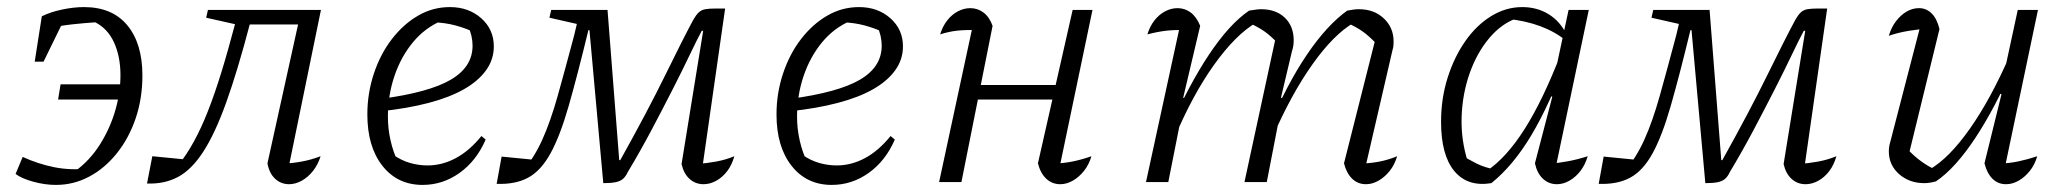

<svg xmlns="http://www.w3.org/2000/svg" viewBox="-20 -514 5827 542"><path d="M144 -233 151 -276H351L345 -233ZM78 -340 98 -468 166 -469 103 -340ZM217 -494Q297 -494 339.5 -442.5Q382 -391 382 -301Q382 -236 363 -180Q344 -124 310 -81.5Q276 -39 232 -15.5Q188 8 138 8Q107 8 74 -1Q41 -10 24 -23L44 -71Q88 -51 133 -42Q178 -33 228 -38L191 -30Q234 -61 263 -107.5Q292 -154 306.5 -206Q321 -258 320 -307.5Q319 -357 301.5 -395Q284 -433 249 -451Q219 -449 186 -445.5Q153 -442 109 -433L98 -468Q122 -480 155 -487Q188 -494 217 -494Z M395 4 410 -73 512 -63 473 -36Q519 -87 557 -176Q595 -265 635 -415L652 -477L669 -440L562 -464L567 -486H886L845 -445H685Q650 -312 618.5 -224.5Q587 -137 554 -86Q521 -35 482.5 -14.5Q444 6 395 4ZM791 -23 777 -52Q805 -53 832 -58Q859 -63 885 -73Q878 -50 864 -32Q850 -14 832 -4Q814 6 796 6Q773 6 756.5 -9.5Q740 -25 735 -53L825 -461L886 -486Z M1173 8Q1102 8 1059.5 -46Q1017 -100 1017 -191Q1017 -251 1035.5 -306.5Q1054 -362 1086.5 -404Q1119 -446 1160.5 -470Q1202 -494 1250 -494Q1303 -494 1338.5 -462.5Q1374 -431 1374 -383Q1374 -346 1352 -315.5Q1330 -285 1289.5 -262Q1249 -239 1190 -223.5Q1131 -208 1056 -200V-235Q1191 -253 1252.5 -289Q1314 -325 1314 -385Q1314 -413 1301 -441L1323 -421Q1296 -434 1266.5 -442Q1237 -450 1204 -451L1228 -456Q1180 -436 1146 -395Q1112 -354 1093.5 -299.5Q1075 -245 1075 -184Q1075 -151 1082.5 -117.5Q1090 -84 1105 -53L1090 -77Q1113 -61 1137.5 -54Q1162 -47 1187 -47Q1228 -47 1266.5 -67.5Q1305 -88 1339 -130L1351 -120Q1325 -60 1277.5 -26Q1230 8 1173 8Z M1966 6Q1943 6 1926.5 -9Q1910 -24 1904 -51L1965 -427H1961Q1948 -403 1927.5 -360Q1907 -317 1879.5 -263Q1852 -209 1820 -148.5Q1788 -88 1752 -28Q1746 -15 1738 -8.5Q1730 -2 1717 0.5Q1704 3 1683 3L1644 -429H1641Q1610 -301 1585.5 -215.5Q1561 -130 1534 -81Q1507 -32 1471 -12.5Q1435 7 1382 5L1396 -72L1497 -62L1458 -35Q1488 -69 1511 -120Q1534 -171 1554.5 -244Q1575 -317 1601 -415L1614 -470L1628 -442L1531 -464L1536 -486H1695L1728 -62H1731Q1808 -200 1858 -302Q1908 -404 1937 -458Q1945 -472 1952.5 -479Q1960 -486 1971 -488Q1982 -490 2002 -490H2027L1960 -22L1946 -51Q1975 -53 2002 -58Q2029 -63 2053 -73Q2046 -48 2032.5 -30.5Q2019 -13 2001.5 -3.5Q1984 6 1966 6Z M2328 8Q2257 8 2214.5 -46Q2172 -100 2172 -191Q2172 -251 2190.5 -306.5Q2209 -362 2241.5 -404Q2274 -446 2315.5 -470Q2357 -494 2405 -494Q2458 -494 2493.5 -462.5Q2529 -431 2529 -383Q2529 -346 2507 -315.5Q2485 -285 2444.5 -262Q2404 -239 2345 -223.5Q2286 -208 2211 -200V-235Q2346 -253 2407.5 -289Q2469 -325 2469 -385Q2469 -413 2456 -441L2478 -421Q2451 -434 2421.5 -442Q2392 -450 2359 -451L2383 -456Q2335 -436 2301 -395Q2267 -354 2248.5 -299.5Q2230 -245 2230 -184Q2230 -151 2237.5 -117.5Q2245 -84 2260 -53L2245 -77Q2268 -61 2292.5 -54Q2317 -47 2342 -47Q2383 -47 2421.5 -67.5Q2460 -88 2494 -130L2506 -120Q2480 -60 2432.5 -26Q2385 8 2328 8Z M2973 6Q2950 6 2933.5 -9.5Q2917 -25 2910 -53L3008 -486H3064L2967 -22L2954 -52Q2983 -53 3009.5 -58.5Q3036 -64 3061 -73Q3054 -49 3040 -31.5Q3026 -14 3008.5 -4Q2991 6 2973 6ZM2631 0 2730 -460 2741 -429Q2706 -430 2682.5 -427.5Q2659 -425 2634 -417Q2641 -440 2654 -456.5Q2667 -473 2684 -482Q2701 -491 2719 -491Q2740 -491 2756.5 -478.5Q2773 -466 2782 -441L2694 0ZM2710 -233 2717 -274H2987L2980 -233Z M3572 -126 3561 -154Q3587 -215 3614 -266.5Q3641 -318 3669.5 -360Q3698 -402 3726.5 -433Q3755 -464 3783 -484Q3793 -486 3801 -487Q3809 -488 3816 -488Q3859 -488 3886.5 -462Q3914 -436 3914 -397Q3914 -391 3913.5 -385Q3913 -379 3911 -373L3837 -53Q3863 -55 3884 -60Q3905 -65 3924 -73Q3917 -49 3903 -31.5Q3889 -14 3871.5 -4Q3854 6 3836 6Q3813 6 3797 -9.5Q3781 -25 3774 -53L3865 -413L3866 -390Q3843 -414 3825.5 -426Q3808 -438 3784 -449L3802 -450Q3745 -417 3685 -332.5Q3625 -248 3572 -126ZM3215 0 3315 -460 3326 -429Q3298 -430 3274 -427.5Q3250 -425 3219 -417Q3226 -440 3239 -456.5Q3252 -473 3269 -482Q3286 -491 3304 -491Q3325 -491 3341.5 -478.5Q3358 -466 3368 -441L3320 -238L3325 -237L3278 0ZM3493 0 3584 -421 3589 -390Q3566 -414 3548.5 -426Q3531 -438 3507 -449L3526 -450Q3468 -416 3407.5 -331.5Q3347 -247 3296 -126L3284 -154Q3310 -215 3337.5 -266.5Q3365 -318 3393 -360Q3421 -402 3449 -433Q3477 -464 3506 -484Q3519 -486 3526.5 -487Q3534 -488 3540 -488Q3582 -488 3607 -464Q3632 -440 3632 -400Q3632 -393 3631 -385.5Q3630 -378 3627 -369L3596 -238L3602 -237L3556 0Z M4190 3Q4123 14 4085.5 -31Q4048 -76 4048 -170Q4048 -236 4066.5 -294.5Q4085 -353 4116.5 -398Q4148 -443 4189.5 -468.5Q4231 -494 4277 -494Q4319 -494 4351.5 -474Q4384 -454 4402 -417L4401 -399Q4339 -450 4234 -461L4266 -464Q4220 -449 4184.5 -407Q4149 -365 4128.5 -306.5Q4108 -248 4106 -183Q4104 -118 4124 -56L4101 -79Q4125 -64 4148 -52.5Q4171 -41 4199 -36L4176 -31Q4232 -68 4284 -150Q4336 -232 4386 -362L4403 -350Q4354 -218 4303 -132.5Q4252 -47 4190 3ZM4368 -24 4355 -52Q4381 -54 4407.5 -59Q4434 -64 4462 -73Q4455 -49 4441.5 -31.5Q4428 -14 4410.5 -4Q4393 6 4375 6Q4352 6 4335.5 -9.5Q4319 -25 4313 -53L4362 -241L4356 -243L4408 -486H4465Z M5077 6Q5054 6 5037.5 -9Q5021 -24 5015 -51L5076 -427H5072Q5059 -403 5038.5 -360Q5018 -317 4990.5 -263Q4963 -209 4931 -148.5Q4899 -88 4863 -28Q4857 -15 4849 -8.5Q4841 -2 4828 0.5Q4815 3 4794 3L4755 -429H4752Q4721 -301 4696.5 -215.5Q4672 -130 4645 -81Q4618 -32 4582 -12.5Q4546 7 4493 5L4507 -72L4608 -62L4569 -35Q4599 -69 4622 -120Q4645 -171 4665.5 -244Q4686 -317 4712 -415L4725 -470L4739 -442L4642 -464L4647 -486H4806L4839 -62H4842Q4919 -200 4969 -302Q5019 -404 5048 -458Q5056 -472 5063.5 -479Q5071 -486 5082 -488Q5093 -490 5113 -490H5138L5071 -22L5057 -51Q5086 -53 5113 -58Q5140 -63 5164 -73Q5157 -48 5143.5 -30.5Q5130 -13 5112.5 -3.5Q5095 6 5077 6Z M5455 -432 5367 -72 5363 -95Q5382 -74 5403.5 -58.5Q5425 -43 5444 -35H5426Q5482 -67 5541 -151Q5600 -235 5654 -359L5666 -332Q5638 -269 5610.5 -217Q5583 -165 5555.5 -123.5Q5528 -82 5500.5 -51.5Q5473 -21 5445 -2Q5427 3 5412 3Q5370 3 5341 -22.5Q5312 -48 5312 -87Q5312 -100 5316 -113L5406 -460L5431 -434Q5399 -432 5368.5 -427Q5338 -422 5312 -413Q5319 -437 5332.5 -454.5Q5346 -472 5362.5 -481.5Q5379 -491 5397 -491Q5418 -491 5433 -476Q5448 -461 5455 -432ZM5582 -53 5630 -248 5625 -250 5676 -486H5733L5636 -24L5623 -52Q5652 -53 5678 -58.5Q5704 -64 5731 -73Q5724 -49 5710 -31.5Q5696 -14 5678.5 -4Q5661 6 5643 6Q5620 6 5604.5 -9.5Q5589 -25 5582 -53Z"/></svg>

Font: Piazzolla 8pt ExtraLight
Style: Italic
Weight: 250
Italic angle: -11.3°
Designer: Juan Pablo del Peral
Foundry: Huerta Tipografica
Version: Version 2.001